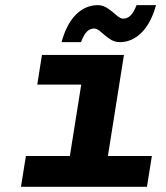

<svg xmlns="http://www.w3.org/2000/svg" viewBox="-20 -722 640 742"><path d="M217.8 -559.1Q237.3 -629.9 273.9 -666Q310.5 -702.1 357.9 -702.1Q378.9 -702.1 397.5 -689Q416 -675.8 430.4 -662.8Q444.8 -649.9 456.1 -649.9Q472.2 -649.9 484.4 -661.9Q496.6 -673.8 507.8 -702.1H583Q563.5 -631.8 526.6 -595.5Q489.7 -559.1 442.9 -559.1Q421.4 -559.1 402.8 -572.3Q384.3 -585.4 369.9 -598.6Q355.5 -611.8 344.2 -611.8Q328.1 -611.8 316.2 -600.1Q304.2 -588.4 293 -559.1ZM61 0 80.1 -119.1H250L293.9 -395H124L142.1 -509.8H459L397 -119.1H566.9L547.9 0Z"/></svg>

Font: Office Code Pro Bold Italic
Style: Regular
Weight: 700
Italic angle: -9°
Designer: Nathan Rutzky & Paul D. Hunt
Foundry: Adobe Systems Incorporated
Version: Version 1.004;PS 001.004;hotconv 1.0.70;makeotf.lib2.5.58329